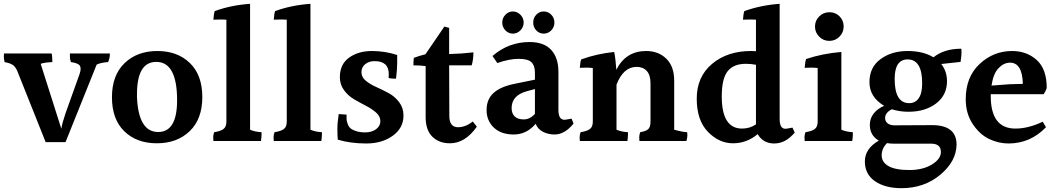

<svg xmlns="http://www.w3.org/2000/svg" viewBox="-29 -785 5533 1005"><path d="M-5 -460Q-9 -478 -9 -488.5Q-9 -499 -8 -505H241Q245 -493 245 -460Q202 -458 184 -451L292 -111Q296 -139 314 -192L387 -396Q393 -413 393 -424Q393 -435 389 -441Q380 -455 342 -460Q337 -475 337 -487Q337 -499 337 -505H546Q547 -483 537 -460Q501 -458 477 -447L314 -41H210L66 -402Q56 -430 42 -442Q28 -454 -5 -460Z M898 -260Q898 -461 789 -461Q688 -461 688 -292Q688 -284 688 -276Q696 -94 799 -94Q898 -94 898 -260ZM794.5 -518Q900 -518 965 -455Q1030 -392 1030 -277Q1030 -162 964 -98.5Q898 -35 792 -35Q686 -35 621.5 -98Q557 -161 557 -276Q557 -391 623 -454.5Q689 -518 794.5 -518Z M1340 -93Q1340 -89 1340 -79Q1340 -69 1337 -47H1088Q1087 -54 1087 -66.5Q1087 -79 1092 -93Q1125 -98 1140.5 -109.5Q1156 -121 1156 -148V-682Q1147 -683 1130 -683Q1113 -683 1088 -682Q1090 -713 1095 -727Q1180 -758 1280 -765V-106Q1305 -95 1340 -93Z M1656 -93Q1656 -89 1656 -79Q1656 -69 1653 -47H1404Q1403 -54 1403 -66.5Q1403 -79 1408 -93Q1441 -98 1456.5 -109.5Q1472 -121 1472 -148V-682Q1463 -683 1446 -683Q1429 -683 1404 -682Q1406 -713 1411 -727Q1496 -758 1596 -765V-106Q1621 -95 1656 -93Z M1750 -381Q1750 -449 1798.5 -483.5Q1847 -518 1917 -518Q1987 -518 2050 -497Q2050 -485 2050 -454.5Q2050 -424 2044 -373Q2018 -373 2005 -377Q2006 -388 2006 -397Q2006 -465 1932 -465Q1902 -465 1882.5 -449Q1863 -433 1863 -407Q1863 -381 1885.5 -362.5Q1908 -344 1940.5 -329.5Q1973 -315 2005.5 -297.5Q2038 -280 2060.5 -250Q2083 -220 2083 -180Q2083 -115 2027 -74.5Q1971 -34 1888 -34Q1805 -34 1739 -54Q1737 -77 1737 -110.5Q1737 -144 1744 -188Q1746 -188 1785 -185Q1785 -179 1785 -164.5Q1785 -150 1792.5 -132Q1800 -114 1817 -106Q1844 -92 1881 -92Q1918 -92 1940 -109Q1962 -126 1962 -151Q1962 -176 1940 -195.5Q1918 -215 1887 -231Q1856 -247 1825 -265Q1794 -283 1772 -312.5Q1750 -342 1750 -381Z M2326 -35Q2269 -35 2234 -69.5Q2199 -104 2199 -172V-439Q2171 -443 2135 -443Q2135 -464 2137 -482Q2162 -492 2198 -501L2297 -646L2322 -639V-502Q2392 -504 2449 -511Q2449 -473 2440 -443H2322L2323 -178Q2323 -119 2369 -119Q2407 -119 2446 -149L2467 -122Q2406 -35 2326 -35Z M2856.5 -626Q2840 -609 2817 -609Q2794 -609 2778 -626Q2762 -643 2762 -667Q2762 -691 2778 -708Q2794 -725 2817 -725Q2840 -725 2856.5 -708Q2873 -691 2873 -667Q2873 -643 2856.5 -626ZM2712 -667Q2712 -643 2695 -626Q2678 -609 2655.5 -609Q2633 -609 2616.5 -626Q2600 -643 2600 -667Q2600 -691 2616.5 -708Q2633 -725 2655.5 -725Q2678 -725 2695 -708Q2712 -691 2712 -667ZM2649 -219Q2649 -192 2664.5 -176Q2680 -160 2712.5 -160Q2745 -160 2771 -189V-319L2727 -307Q2649 -285 2649 -219ZM2874 -81Q2840 -81 2812.5 -95.5Q2785 -110 2775 -137Q2727 -81 2660.5 -81Q2594 -81 2556 -117Q2518 -153 2518 -209Q2518 -265 2554 -298Q2590 -331 2663 -346L2771 -368V-404Q2771 -442 2752.5 -459.5Q2734 -477 2685.5 -477Q2637 -477 2574 -455L2549 -492Q2633 -565 2743 -565Q2818 -565 2856 -524Q2894 -483 2894 -408V-209Q2894 -158 2926 -158Q2931 -158 2963 -164L2973 -138Q2927 -81 2874 -81Z M3500 -363V-106Q3543 -94 3568 -93Q3569 -88 3569 -76.5Q3569 -65 3564 -47H3318Q3317 -54 3317 -66.5Q3317 -79 3322 -93Q3352 -98 3364 -109Q3376 -120 3376 -148V-349Q3376 -392 3356.5 -413.5Q3337 -435 3303 -435Q3234 -435 3198 -342V-106Q3223 -95 3258 -93Q3258 -89 3258 -79Q3258 -69 3255 -47H3006Q3005 -54 3005 -66.5Q3005 -79 3010 -93Q3043 -98 3058.5 -109.5Q3074 -121 3074 -148V-429Q3058 -431 3040.5 -431Q3023 -431 3006 -430Q3008 -460 3013 -474Q3096 -504 3186 -513Q3194 -472 3197 -420Q3247 -518 3353 -518Q3418 -518 3459 -477.5Q3500 -437 3500 -363Z M3875 -451Q3811 -451 3780 -412.5Q3749 -374 3749 -280Q3749 -112 3855 -112Q3896 -112 3928 -134V-446Q3901 -451 3875 -451ZM4131 -91Q4083 -34 4024 -34Q3965 -34 3937 -83Q3880 -35 3807.5 -35Q3735 -35 3676.5 -95Q3618 -155 3618 -269Q3618 -383 3698 -450.5Q3778 -518 3902 -518Q3919 -518 3928 -517V-682Q3918 -683 3901 -683Q3884 -683 3860 -682Q3862 -713 3867 -727Q3954 -758 4052 -765V-162Q4052 -111 4082 -111Q4089 -111 4119 -117Z M4365 -593Q4343 -571 4312 -571Q4281 -571 4259 -593Q4237 -615 4237 -646Q4237 -677 4259 -699Q4281 -721 4312.5 -721Q4344 -721 4365.5 -699.5Q4387 -678 4387 -646.5Q4387 -615 4365 -593ZM4435 -93Q4435 -89 4435 -79Q4435 -69 4432 -47H4183Q4182 -54 4182 -66.5Q4182 -79 4187 -93Q4220 -98 4235.5 -109.5Q4251 -121 4251 -148V-429Q4235 -431 4217.5 -431Q4200 -431 4183 -430Q4185 -459 4190 -476Q4277 -505 4375 -513V-106Q4400 -95 4435 -93Z M4654 -372Q4654 -245 4730 -245Q4762 -245 4780 -271Q4798 -297 4798 -349Q4798 -474 4722 -474Q4654 -474 4654 -372ZM4845 -33H4650Q4630 -33 4614 -36Q4586 -8 4586 28Q4586 64 4622 84.5Q4658 105 4730 105Q4802 105 4849 76Q4896 47 4896 11Q4896 -33 4845 -33ZM4689 200Q4604 200 4551 163.5Q4498 127 4498 60Q4498 -7 4571 -49Q4524 -76 4524 -132Q4524 -165 4544.5 -191Q4565 -217 4599 -231Q4522 -277 4522 -355Q4522 -433 4580 -475.5Q4638 -518 4721 -518Q4804 -518 4857 -485Q4913 -530 5003 -530Q5004 -524 5004 -509.5Q5004 -495 4999 -461L4898 -450Q4928 -411 4928 -360Q4928 -287 4871 -243.5Q4814 -200 4726 -200Q4681 -200 4639 -213Q4604 -195 4604 -167Q4604 -150 4617 -139.5Q4630 -129 4654 -129L4850 -130Q4978 -130 4978 -28Q4977 59 4893 129.5Q4809 200 4689 200Z M5258 -457Q5225 -457 5197.5 -428Q5170 -399 5161 -337L5254 -344L5325 -346Q5322 -457 5258 -457ZM5157 -292V-282Q5157 -112 5286 -112Q5354 -112 5429 -148L5446 -119Q5364 -34 5250 -34Q5198 -34 5148.5 -57.5Q5099 -81 5062.5 -136Q5026 -191 5026 -266Q5026 -382 5098.5 -450Q5171 -518 5269 -518Q5345 -518 5397.5 -471Q5450 -424 5450 -324Q5444 -306 5434 -292Z"/></svg>

Font: Halant SemiBold
Style: Regular
Weight: 600
Designer: Hitesh Malaviya (Devanagari), Satya Rajpurohit (Latin)
Foundry: Indian Type Foundry
Version: Version 1.101;PS 1.0;hotconv 1.0.78;makeotf.lib2.5.61930; tt